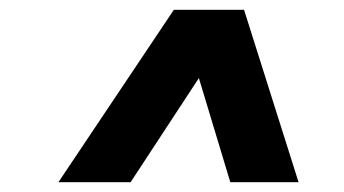

<svg xmlns="http://www.w3.org/2000/svg" viewBox="-20 -708 700 391"><path d="M99 -337 334 -688H477L588 -337H449L385 -549L246 -337Z"/></svg>

Font: Archivo SemiBold Black
Style: Italic
Weight: 900
Italic angle: -10°
Version: Version 2.001